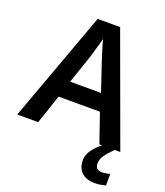

<svg xmlns="http://www.w3.org/2000/svg" viewBox="-168 -922 1006 1173"><g transform="rotate(20 335.5 -335.5)"><path d="M534 -93 469 -282H200L136 -93H0L262 -810H408L670 -93ZM374 -576Q370 -590 362 -614Q354 -638 346.5 -663.5Q339 -689 335 -706Q330 -686 322.5 -660Q315 -634 308 -611Q301 -588 298 -576L235 -392H436ZM563 20Q563 41 574.5 51.5Q586 62 605 62Q621 62 634.5 59Q648 56 658 54V129Q642 133 625.5 136Q609 139 587 139Q532 139 502 110.5Q472 82 472 34Q472 -9 503.5 -47Q535 -85 575 -109L634 -93Q600 -61 581.5 -34.5Q563 -8 563 20Z"/></g></svg>

Font: Noto Sans Telugu UI SemiBold
Style: Regular
Weight: 600
Designer: Jelle Bosma - Monotype Design Team
Foundry: Monotype Imaging Inc.
Version: Version 2.005; ttfautohint (v1.8.4.7-5d5b)